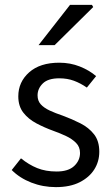

<svg xmlns="http://www.w3.org/2000/svg" viewBox="-20 -755 459 787"><path d="M209 12Q156 12 108.5 -6.5Q61 -25 28 -58L66 -106Q98 -80 132.5 -66Q167 -52 212 -52Q260 -52 284 -74.5Q308 -97 308 -128Q308 -153 291.5 -169.5Q275 -186 250.5 -197.5Q226 -209 198 -219Q162 -232 129 -249.5Q96 -267 75.5 -293.5Q55 -320 55 -360Q55 -419 99.5 -458.5Q144 -498 223 -498Q268 -498 307 -482.5Q346 -467 374 -443L336 -396Q310 -414 283 -424Q256 -434 223 -434Q177 -434 155.5 -413Q134 -392 134 -364Q134 -342 147 -327.5Q160 -313 183.5 -302Q207 -291 237 -281Q275 -267 309.5 -249.5Q344 -232 365.5 -204.5Q387 -177 387 -133Q387 -93 366.5 -60.5Q346 -28 306.5 -8Q267 12 209 12ZM138 -570 267 -735H357L362 -726L204 -570Z"/></svg>

Font: Source Sans 3 ExtraLight
Style: Regular
Weight: 400
Version: Version 3.052;hotconv 1.1.0;makeotfexe 2.6.0